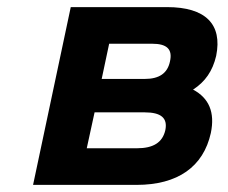

<svg xmlns="http://www.w3.org/2000/svg" viewBox="-20 -520 640 540"><path d="M73 0H364C480 0 552 -51 573 -146C585 -204 568 -244 523 -268C557 -290 578 -320 588 -363C606 -452 558 -500 450 -500H179ZM224 -103 246 -204H387C433 -204 452 -188 445 -154C437 -119 411 -103 365 -103ZM266 -298 287 -397H408C449 -397 466 -382 458 -347C451 -314 428 -298 387 -298Z"/></svg>

Font: LT Wave Mono Bold
Style: Italic
Weight: 700
Designer: Daniel Lyons
Version: Version 2.5 (Glyphs App)